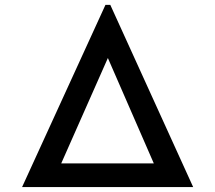

<svg xmlns="http://www.w3.org/2000/svg" viewBox="-20 -756 870 776"><path d="M760.7 0Q587.9 0 69.3 0Q153.3 -183.6 406.2 -736.3Q411.1 -736.3 425.8 -736.3Q509.8 -551.8 760.7 0ZM601.6 -95.7Q555.7 -202.1 416 -521.5Q369.1 -415 227.5 -95.7Q321.3 -95.7 601.6 -95.7Z"/></svg>

Font: Alata=Ham
Style: Regular
Weight: 400
Designer: Spyros Zevelakis, Eben Sorkin
Version: Version 1.004